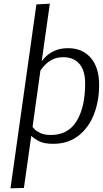

<svg xmlns="http://www.w3.org/2000/svg" viewBox="-20 -772 559 1044"><path d="M178 -748 251 -752 207 -441H209Q209 -441 217 -451.5Q225 -462 242 -475.5Q259 -489 286 -499.5Q313 -510 351 -510Q428 -510 473.5 -457.5Q519 -405 519 -310Q519 -222 490.5 -149.5Q462 -77 406 -33.5Q350 10 269 10Q217 10 189 -6Q161 -22 150 -33L110 250L37 252ZM200 -390 157 -82Q159 -79 169 -68.5Q179 -58 200.5 -48Q222 -38 257 -38Q350 -38 396.5 -113.5Q443 -189 443 -318Q443 -389 411.5 -425Q380 -461 324 -461Q293 -461 270 -450.5Q247 -440 231.5 -425.5Q216 -411 208.5 -400.5Q201 -390 201 -390Z"/></svg>

Font: Arsenal SC
Style: Italic
Weight: 400
Italic angle: -9.10001°
Designer: Andrij Shevchenko
Foundry: Stairsfor
Version: Version 2.001; ttfautohint (v1.8.4.7-5d5b)